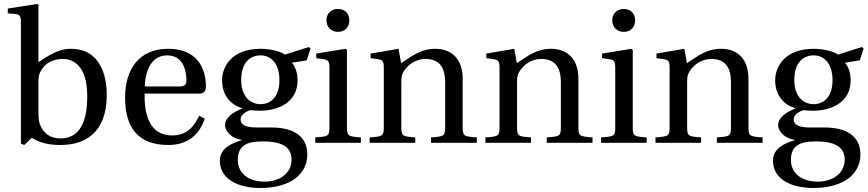

<svg xmlns="http://www.w3.org/2000/svg" viewBox="-20 -717 4356 964"><path d="M19 -650 55 -647C79 -644 85 -639 85 -603V4L102 11L139 -25C172 -6 212 11 282 11C407 11 516 -49 516 -241C516 -299 504 -472 335 -472C264 -472 208 -426 173 -405V-692L166 -697L19 -674ZM173 -153V-302C173 -326 174 -340 182 -355C205 -400 244 -421 297 -421C336 -421 418 -399 418 -235C418 -97 376 -22 283 -22C233 -22 197 -47 180 -94C174 -111 173 -130 173 -153Z M608 -227C608 -78 672 11 825 11C929 11 983 -47 1008 -121L980 -136C954 -81 918 -37 844 -37C727 -37 704 -149 706 -247H977C997 -247 1014 -252 1014 -283C1014 -338 996 -472 824 -472C677 -472 608 -368 608 -227ZM707 -283C707 -322 721 -439 819 -439C906 -439 916 -350 916 -313C916 -295 910 -283 884 -283Z M1084 90C1084 185 1179 227 1288 227C1344 227 1403 216 1448 189C1491 163 1523 118 1523 60C1523 -42 1442 -77 1341 -77H1266C1198 -77 1188 -100 1188 -118C1188 -145 1224 -160 1236 -164C1254 -162 1274 -161 1284 -161C1373 -161 1474 -200 1474 -314C1474 -353 1461 -386 1445 -402L1520 -414L1539 -473L1531 -481L1411 -443C1385 -461 1332 -472 1289 -472C1145 -472 1095 -384 1095 -314C1095 -226 1153 -185 1196 -174V-172C1145 -152 1110 -125 1110 -88C1110 -55 1148 -20 1193 -15V-13C1153 0 1084 22 1084 90ZM1174 86C1174 54 1183 30 1203 15C1224 -1 1255 -7 1300 -7C1383 -7 1444 14 1444 84C1444 159 1376 195 1309 195C1229 195 1174 154 1174 86ZM1191 -314C1191 -407 1239 -439 1289 -439C1335 -439 1383 -405 1383 -314C1383 -235 1343 -194 1288 -194C1235 -194 1191 -235 1191 -314Z M1619 -615C1619 -581 1643 -557 1677 -557C1711 -557 1734 -581 1734 -615C1734 -649 1711 -672 1677 -672C1643 -672 1619 -649 1619 -615ZM1563 0H1792V-27C1725 -32 1722 -34 1722 -82V-466L1715 -472L1568 -448V-425L1603 -420C1627 -416 1634 -412 1634 -378V-82C1634 -34 1631 -32 1563 -27Z M1836 0H2065V-27C1998 -32 1995 -34 1995 -82V-302C1995 -326 1996 -338 2004 -353C2024 -390 2066 -421 2116 -421C2180 -421 2215 -386 2215 -304V-82C2215 -34 2212 -32 2144 -27V0H2374V-27C2307 -32 2303 -34 2303 -82V-322C2303 -417 2251 -472 2165 -472C2095 -472 2052 -438 1994 -400L1981 -472L1841 -448V-425L1876 -420C1900 -416 1907 -412 1907 -378V-82C1907 -34 1904 -32 1836 -27Z M2417 0H2646V-27C2579 -32 2576 -34 2576 -82V-302C2576 -326 2577 -338 2585 -353C2605 -390 2647 -421 2697 -421C2761 -421 2796 -386 2796 -304V-82C2796 -34 2793 -32 2725 -27V0H2955V-27C2888 -32 2884 -34 2884 -82V-322C2884 -417 2832 -472 2746 -472C2676 -472 2633 -438 2575 -400L2562 -472L2422 -448V-425L2457 -420C2481 -416 2488 -412 2488 -378V-82C2488 -34 2485 -32 2417 -27Z M3054 -615C3054 -581 3078 -557 3112 -557C3146 -557 3169 -581 3169 -615C3169 -649 3146 -672 3112 -672C3078 -672 3054 -649 3054 -615ZM2998 0H3227V-27C3160 -32 3157 -34 3157 -82V-466L3150 -472L3003 -448V-425L3038 -420C3062 -416 3069 -412 3069 -378V-82C3069 -34 3066 -32 2998 -27Z M3271 0H3500V-27C3433 -32 3430 -34 3430 -82V-302C3430 -326 3431 -338 3439 -353C3459 -390 3501 -421 3551 -421C3615 -421 3650 -386 3650 -304V-82C3650 -34 3647 -32 3579 -27V0H3809V-27C3742 -32 3738 -34 3738 -82V-322C3738 -417 3686 -472 3600 -472C3530 -472 3487 -438 3429 -400L3416 -472L3276 -448V-425L3311 -420C3335 -416 3342 -412 3342 -378V-82C3342 -34 3339 -32 3271 -27Z M3861 90C3861 185 3956 227 4065 227C4121 227 4180 216 4225 189C4268 163 4300 118 4300 60C4300 -42 4219 -77 4118 -77H4043C3975 -77 3965 -100 3965 -118C3965 -145 4001 -160 4013 -164C4031 -162 4051 -161 4061 -161C4150 -161 4251 -200 4251 -314C4251 -353 4238 -386 4222 -402L4297 -414L4316 -473L4308 -481L4188 -443C4162 -461 4109 -472 4066 -472C3922 -472 3872 -384 3872 -314C3872 -226 3930 -185 3973 -174V-172C3922 -152 3887 -125 3887 -88C3887 -55 3925 -20 3970 -15V-13C3930 0 3861 22 3861 90ZM3951 86C3951 54 3960 30 3980 15C4001 -1 4032 -7 4077 -7C4160 -7 4221 14 4221 84C4221 159 4153 195 4086 195C4006 195 3951 154 3951 86ZM3968 -314C3968 -407 4016 -439 4066 -439C4112 -439 4160 -405 4160 -314C4160 -235 4120 -194 4065 -194C4012 -194 3968 -235 3968 -314Z"/></svg>

Font: erewhon
Style: Regular
Weight: 400
Version: Version 1.0.0